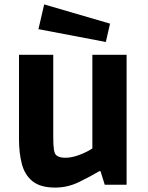

<svg xmlns="http://www.w3.org/2000/svg" viewBox="-20 -836 672 869"><path d="M230 13Q163 13 127.5 -15.5Q92 -44 79 -93.5Q66 -143 66 -205V-588H221V-220Q221 -177 224 -159Q227 -141 234 -134Q247 -122 276 -122Q305 -122 339.5 -135Q374 -148 398 -164V-588H553V0H454L435 -61H429Q389 -37 337.5 -12Q286 13 230 13ZM459 -646 154 -704 180 -816 478 -729Z"/></svg>

Font: Ruda SemiBold
Style: Bold
Weight: 900
Designer: Mariela Monsalve and Angelina Sanchez
Foundry: Mariela Monsalve and Angelina Sanchez
Version: Version 2.000